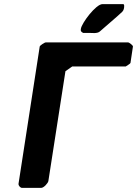

<svg xmlns="http://www.w3.org/2000/svg" viewBox="-20 -913 666 933"><path d="M87 0H180C193 0 213 -23 215 -33L298 -567C301 -569 327 -587 331 -590H591C592 -591 613 -603 614 -607L626 -687C627 -692 608 -707 602 -707H202C197 -707 174 -692 173 -687L70 -20C69 -11 79 0 87 0ZM373 -773C371 -763 373 -759 384 -753H417C426 -753 453 -749 465 -760L549 -833C572 -855 580 -856 583 -876C583 -879 586 -893 578 -893H478C446 -893 377 -801 373 -773Z"/></svg>

Font: Asimov Print
Style: CIt
Weight: 500
Designer: Google
Version: Version 2.000980: 2014